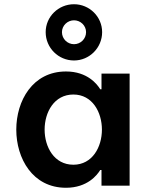

<svg xmlns="http://www.w3.org/2000/svg" viewBox="-20 -878 700 908"><path d="M330 -592C403 -592 463 -652 463 -726C463 -799 403 -858 330 -858C256 -858 196 -799 196 -726C196 -652 256 -592 330 -592ZM330 -669C299 -669 273 -694 273 -726C273 -757 299 -782 330 -782C361 -782 387 -757 387 -726C387 -694 361 -669 330 -669ZM292 -540C134 -540 57 -401 57 -265C57 -129 134 10 292 10C394 10 440 -51 454 -74H460V0H593V-530H460V-456H454C440 -479 394 -540 292 -540ZM327 -431C417 -431 462 -347 462 -265C462 -183 417 -99 327 -99C236 -99 191 -183 191 -265C191 -347 236 -431 327 -431Z"/></svg>

Font: Be Vietnam Pro SemiBold
Style: Regular
Weight: 600
Designer: Lam Bao, Tony Le, Vietanh Nguyen
Foundry: Yellow Type Foundry
Version: Version 1.002